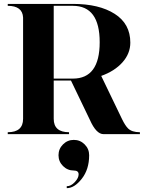

<svg xmlns="http://www.w3.org/2000/svg" viewBox="-20 -684 753 979"><path d="M434.6 107.4Q434.6 179.7 397 227.5Q359.4 275.4 320.3 275.4V265.6Q341.8 265.6 361.3 244.6Q380.9 223.6 380.9 205.1Q380.9 185.5 356.4 185.5Q324.2 185.5 301.3 162.6Q278.3 139.6 278.3 107.4Q278.3 75.2 301.3 52.2Q324.2 29.3 356.4 29.3Q388.7 29.3 411.6 52.2Q434.6 75.2 434.6 107.4ZM253.9 -654.3V-283.2Q253.9 -283.2 351.6 -283.2Q488.3 -283.2 488.3 -468.8Q488.3 -654.3 351.6 -654.3ZM19.5 -664.1H351.6Q485.4 -664.1 564.9 -613.3Q644.5 -562.5 644.5 -466.8Q644.5 -411.1 604.5 -366.2Q564.5 -321.3 496.1 -296.9L602.5 -76.2Q618.2 -43.9 632.8 -29.3Q652.3 -9.8 693.4 -9.8V0H507.8Q470.7 0 438.5 -72.3L341.8 -273.4H253.9V-78.1Q253.9 -9.8 332 -9.8V0H19.5V-9.8Q97.7 -9.8 97.7 -78.1V-594.7Q94.7 -654.3 19.5 -654.3Z"/></svg>

Font: spinweradC
Style: Bold
Weight: 700
Width: 7
Version: Version 0.3